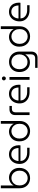

<svg xmlns="http://www.w3.org/2000/svg" viewBox="1930 -2700 973 4874"><g transform="rotate(-90 2417.0 -263.5)"><path d="M333 13Q263 13 204 -18Q145 -49 110 -109Q75 -169 75 -254V-730H145V-405H147Q164 -439 194 -465.5Q224 -492 262 -507Q300 -522 342 -522Q411 -522 467.5 -490Q524 -458 558 -399.5Q592 -341 592 -259Q592 -195 572 -144.5Q552 -94 516.5 -59Q481 -24 434 -5.5Q387 13 333 13ZM332 -48Q383 -48 426 -72.5Q469 -97 495 -143.5Q521 -190 521 -255Q521 -318 495 -364.5Q469 -411 426.5 -436Q384 -461 334 -461Q284 -461 241 -436.5Q198 -412 172 -366Q146 -320 146 -254Q146 -188 171.5 -142Q197 -96 239.5 -72Q282 -48 332 -48Z M978 0Q896 0 831.5 -30.5Q767 -61 729.5 -118Q692 -175 692 -255Q692 -329 722 -389.5Q752 -450 806.5 -486Q861 -522 934 -522Q1009 -522 1061 -489Q1113 -456 1140 -400Q1167 -344 1167 -274Q1167 -264 1166 -252Q1165 -240 1163 -231H766Q769 -175 798 -137Q827 -99 873.5 -80Q920 -61 974 -61H1103V0ZM766 -281H1096Q1096 -301 1092 -325.5Q1088 -350 1077.5 -374Q1067 -398 1048.5 -418Q1030 -438 1001.5 -450.5Q973 -463 932 -463Q894 -463 863 -447Q832 -431 811 -404.5Q790 -378 778.5 -346Q767 -314 766 -281Z M1524 13Q1594 13 1653 -18Q1712 -49 1747 -109Q1782 -169 1782 -254V-730H1712V-405H1710Q1693 -439 1663 -465.5Q1633 -492 1595 -507Q1557 -522 1515 -522Q1446 -522 1389.5 -490Q1333 -458 1299 -399.5Q1265 -341 1265 -259Q1265 -195 1285 -144.5Q1305 -94 1340.5 -59Q1376 -24 1423 -5.5Q1470 13 1524 13ZM1525 -48Q1474 -48 1431 -72.5Q1388 -97 1362 -143.5Q1336 -190 1336 -255Q1336 -318 1362 -364.5Q1388 -411 1430.5 -436Q1473 -461 1523 -461Q1573 -461 1616 -436.5Q1659 -412 1685 -366Q1711 -320 1711 -254Q1711 -188 1685.5 -142Q1660 -96 1617.5 -72Q1575 -48 1525 -48Z M1932 0V-365Q1932 -433 1970.5 -471.5Q2009 -510 2077 -510H2165V-449H2091Q2047 -449 2024.5 -425Q2002 -401 2002 -357V0Z M2514 0Q2432 0 2367.5 -30.5Q2303 -61 2265.5 -118Q2228 -175 2228 -255Q2228 -329 2258 -389.5Q2288 -450 2342.5 -486Q2397 -522 2470 -522Q2545 -522 2597 -489Q2649 -456 2676 -400Q2703 -344 2703 -274Q2703 -264 2702 -252Q2701 -240 2699 -231H2302Q2305 -175 2334 -137Q2363 -99 2409.5 -80Q2456 -61 2510 -61H2639V0ZM2302 -281H2632Q2632 -301 2628 -325.5Q2624 -350 2613.5 -374Q2603 -398 2584.5 -418Q2566 -438 2537.5 -450.5Q2509 -463 2468 -463Q2430 -463 2399 -447Q2368 -431 2347 -404.5Q2326 -378 2314.5 -346Q2303 -314 2302 -281Z M2828 0V-510H2898V0ZM2863 -602Q2843 -602 2828 -617Q2813 -632 2813 -652Q2813 -673 2828 -687.5Q2843 -702 2863 -702Q2884 -702 2898.5 -687Q2913 -672 2913 -652Q2913 -632 2898.5 -617Q2884 -602 2863 -602Z M3130 203V142H3373Q3422 142 3448 114Q3474 86 3474 38V-108H3472Q3454 -79 3426 -52Q3398 -25 3359.5 -8Q3321 9 3271 9Q3197 9 3141.5 -25.5Q3086 -60 3055.5 -120Q3025 -180 3025 -257Q3025 -332 3056 -391.5Q3087 -451 3145 -486Q3203 -521 3284 -521Q3361 -521 3419.5 -487Q3478 -453 3511 -393.5Q3544 -334 3544 -256V46Q3544 118 3502 160.5Q3460 203 3387 203ZM3282 -52Q3338 -52 3381 -79Q3424 -106 3448.5 -151.5Q3473 -197 3473 -256Q3473 -315 3449.5 -361Q3426 -407 3383 -434Q3340 -461 3283 -461Q3225 -461 3182.5 -433.5Q3140 -406 3118 -359.5Q3096 -313 3096 -253Q3096 -197 3118 -151.5Q3140 -106 3182 -79Q3224 -52 3282 -52Z M3928 13Q3998 13 4057 -18Q4116 -49 4151 -109Q4186 -169 4186 -254V-730H4116V-405H4114Q4097 -439 4067 -465.5Q4037 -492 3999 -507Q3961 -522 3919 -522Q3850 -522 3793.5 -490Q3737 -458 3703 -399.5Q3669 -341 3669 -259Q3669 -195 3689 -144.5Q3709 -94 3744.5 -59Q3780 -24 3827 -5.5Q3874 13 3928 13ZM3929 -48Q3878 -48 3835 -72.5Q3792 -97 3766 -143.5Q3740 -190 3740 -255Q3740 -318 3766 -364.5Q3792 -411 3834.5 -436Q3877 -461 3927 -461Q3977 -461 4020 -436.5Q4063 -412 4089 -366Q4115 -320 4115 -254Q4115 -188 4089.5 -142Q4064 -96 4021.5 -72Q3979 -48 3929 -48Z M4597 0Q4515 0 4450.5 -30.5Q4386 -61 4348.5 -118Q4311 -175 4311 -255Q4311 -329 4341 -389.5Q4371 -450 4425.5 -486Q4480 -522 4553 -522Q4628 -522 4680 -489Q4732 -456 4759 -400Q4786 -344 4786 -274Q4786 -264 4785 -252Q4784 -240 4782 -231H4385Q4388 -175 4417 -137Q4446 -99 4492.5 -80Q4539 -61 4593 -61H4722V0ZM4385 -281H4715Q4715 -301 4711 -325.5Q4707 -350 4696.5 -374Q4686 -398 4667.5 -418Q4649 -438 4620.5 -450.5Q4592 -463 4551 -463Q4513 -463 4482 -447Q4451 -431 4430 -404.5Q4409 -378 4397.5 -346Q4386 -314 4385 -281Z"/></g></svg>

Font: MuseoModerno SemiBold Light
Style: Regular
Weight: 300
Version: Version 1.001